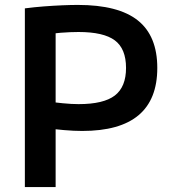

<svg xmlns="http://www.w3.org/2000/svg" viewBox="-20 -760 688 780"><path d="M81 -726Q119 -731 158.5 -734Q198 -737 233.5 -738.5Q269 -740 296 -740Q461 -740 540 -677Q619 -614 619 -484Q619 -356 543 -292Q467 -228 314 -228Q280 -228 240 -231.5Q200 -235 143 -242L145 -351Q200 -344 235.5 -340.5Q271 -337 299 -337Q401 -337 446.5 -372Q492 -407 492 -484Q492 -562 446.5 -596Q401 -630 299 -630Q267 -630 227.5 -627Q188 -624 147 -617L206 -683V0H81Z"/></svg>

Font: M PLUS 2 Thin SemiBold
Style: Regular
Weight: 600
Version: Version 1.001